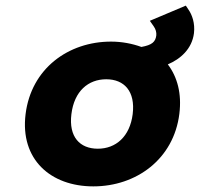

<svg xmlns="http://www.w3.org/2000/svg" viewBox="-20 -651 711 683"><path d="M234 -245C244 -327 294 -369 358 -369C422 -369 462 -326 452 -245C442 -165 392 -122 328 -122C264 -122 224 -164 234 -245ZM527 -557C534 -547 537 -536 536 -525C533 -502 521 -491 483 -484C450 -496 413 -503 375 -503C223 -503 91 -407 71 -245C51 -84 160 12 312 12C465 12 598 -85 618 -246C627 -318 611 -377 577 -422C622 -441 663 -477 670 -533C674 -568 664 -598 649 -619L641 -631L513 -577Z"/></svg>

Font: Falling Sky
Style: ExBdObl
Weight: 400
Designer: Paul D. Hunt
Foundry: Adobe Systems Incorporated
Version: Version 1.02